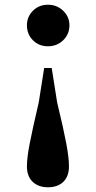

<svg xmlns="http://www.w3.org/2000/svg" viewBox="-20 -577 408 813"><path d="M183 -557Q221 -557 247.5 -531.5Q274 -506 274 -470Q274 -432 247.5 -406.5Q221 -381 183 -381Q145 -381 119.5 -406.5Q94 -432 94 -470Q94 -506 119.5 -531.5Q145 -557 183 -557ZM183 216Q143 216 118.5 193Q94 170 94 127Q94 91 106 29.5Q118 -32 144 -143L167 -289H199L222 -143Q249 -32 260.5 29.5Q272 91 272 127Q272 170 248 193Q224 216 183 216Z"/></svg>

Font: Noto Serif SC ExtraLight ExtraBold
Style: Regular
Weight: 800
Version: Version 2.002-H1;hotconv 1.1.0;makeotfexe 2.6.0